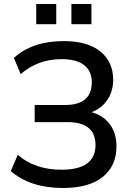

<svg xmlns="http://www.w3.org/2000/svg" viewBox="-20 -935 661 965"><path d="M296.9 9.8Q131.8 9.8 34.2 -75.2L69.3 -157.2Q154.3 -82 289.1 -82Q460 -82 460 -206.1Q460 -321.3 318.4 -321.3H154.3V-407.2H305.7Q441.4 -407.2 441.4 -521.5Q441.4 -577.1 403.3 -607.4Q365.2 -637.7 290 -637.7Q169.9 -637.7 84 -562.5L49.8 -643.6Q142.6 -728.5 300.8 -728.5Q419.9 -728.5 484.4 -676.3Q548.8 -624 548.8 -534.2Q548.8 -476.6 520 -433.6Q491.2 -390.6 440.4 -371.1Q500 -354.5 532.7 -309.6Q565.4 -264.6 565.4 -199.2Q565.4 -101.6 496.6 -45.9Q427.7 9.8 296.9 9.8ZM162.1 -813.5V-915H262.7V-813.5ZM338.9 -813.5V-915H439.5V-813.5Z"/></svg>

Font: Min Sans Medium
Style: Regular
Weight: 500
Designer: Jinseong-Kim, NotoSansCJK, Nunito
Foundry: Jinseong-Kim
Version: Version 1.400;Glyphs 3.1.2 (3151)